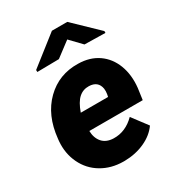

<svg xmlns="http://www.w3.org/2000/svg" viewBox="-182 -860 896 979"><g transform="rotate(-30 266.5 -370.0)"><path d="M504.9 -615.2V-604.5L382.8 -606.9L319.3 -672.9L232.4 -607.4L104.5 -605.5L104 -617.2L273.9 -750.5H364.3ZM256.3 9.8Q185.5 9.3 130.1 -23.7Q74.7 -56.6 46.4 -115.5Q18.1 -174.3 23.9 -245.1L25.4 -258.8Q38.6 -389.2 116 -465.1Q193.4 -541 305.7 -538.1Q373.5 -537.1 421.9 -503.7Q470.2 -470.2 492.7 -411.4Q515.1 -352.5 507.3 -279.3L498 -212.4H183.6Q184.6 -170.9 207 -145Q229.5 -119.1 272.5 -117.7Q342.3 -115.7 397.9 -171.4L465.3 -82Q435.5 -39.6 382.1 -15.4Q328.6 8.8 265.1 9.8ZM295.4 -411.6Q261.2 -412.6 236.1 -390.1Q210.9 -367.7 192.4 -314.9H353L356 -329.1Q358.9 -346.2 356.9 -361.3Q348.6 -410.2 295.4 -411.6Z"/></g></svg>

Font: TypoPRO Roboto
Style: Italic
Weight: 900
Italic angle: -12°
Designer: Google
Version: Version 2.136; 2016